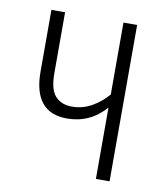

<svg xmlns="http://www.w3.org/2000/svg" viewBox="-66 -586 549 642"><g transform="rotate(10 208.5 -265.5)"><path d="M104 -530.8V-324.2Q104 -268.1 124.8 -246.1Q145.5 -224.1 180.7 -224.1Q216.3 -224.1 247.1 -241.2Q277.8 -258.3 302.2 -286.6V-530.8H348.6V0H302.2V-242.2Q249.5 -182.1 171.4 -182.1Q57.6 -182.1 57.6 -321.3V-530.8Z"/></g></svg>

Font: Open Sans Condensed Light
Style: Regular
Weight: 300
Width: 3
Designer: Monotype Design Team
Foundry: Monotype Imaging Inc.
Version: Version 3.003; ttfautohint (v1.8.4)